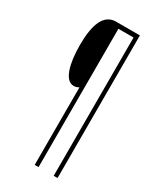

<svg xmlns="http://www.w3.org/2000/svg" viewBox="-221 -834 864 1034"><g transform="rotate(30 211.5 -316.5)"><path d="M326 127V-760H178C103 -760 72 -683 72 -554C72 -436 98 -346 152 -346C166 -346 173 -349 184 -355V127H208V-733H302V127Z"/></g></svg>

Font: Noto Sans Bengali ExtraCondensed Thin
Style: Regular
Weight: 100
Width: 2
Designer: Joana Ranito - Universal Thirst; Jelle Bosma - Monotype Design Team
Foundry: Universal Thirst ehf.
Version: Version 3.000